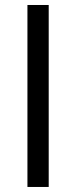

<svg xmlns="http://www.w3.org/2000/svg" viewBox="-20 -742 304 762"><path d="M173.3 0H88.9V-722.2H173.3Z"/></svg>

Font: Oxygen
Style: Regular
Weight: 400
Designer: Vernon Adams
Foundry: Vernon Adams
Version: Version Release 0.2.3 webfont; ttfautohint (v0.93.3-1d66) -l